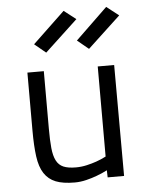

<svg xmlns="http://www.w3.org/2000/svg" viewBox="-54 -808 668 862"><g transform="rotate(-5 279.5 -376.5)"><path d="M470 -500 471 0H397L396 -32Q373 -20 348 -11Q327 -3 300.5 3.5Q274 10 248 10Q195 10 162.5 -3Q130 -16 111 -45Q92 -74 85.5 -122Q79 -170 79 -239V-500H153V-240Q153 -188 156.5 -153Q160 -118 171 -96.5Q182 -75 203 -66Q224 -57 259 -57Q284 -57 308 -62.5Q332 -68 352 -75Q375 -83 396 -94V-500ZM457 -763 512 -720 364 -582 313 -624ZM265 -762 319 -720 171 -582 120 -624Z"/></g></svg>

Font: Panefresco 400wt
Style: Regular
Weight: 400
Foundry: Campivisivi & Chank Co
Version: Version 1.002